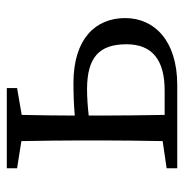

<svg xmlns="http://www.w3.org/2000/svg" viewBox="-8 -546 554 579"><g transform="rotate(-90 269.5 -257.0)"><path d="M212 -38C211 -94 210 -174 210 -228V-267C237 -270 265 -272 289 -272C386 -272 425 -235 425 -153C425 -75 377 -38 286 -38ZM293 -483V-514H51V-483L133 -470C134 -415 135 -339 135 -286V-228C135 -176 134 -100 133 -44L51 -32V0H302C437 0 504 -70 504 -157C504 -246 442 -313 308 -313C278 -313 243 -312 210 -309C210 -359 211 -422 212 -469Z"/></g></svg>

Font: Noto Serif CJK JP
Style: Regular
Weight: 400
Designer: Ryoko NISHIZUKA 西塚涼子 (kana & ideographs); Frank Grießhammer (Latin, Greek & Cyrillic); Wenlong ZHANG 张文龙 (bopomofo); San
Foundry: Adobe Systems Incorporated
Version: Version 1.000;PS 1;hotconv 16.6.53;makeotf.lib2.5.65590